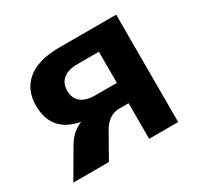

<svg xmlns="http://www.w3.org/2000/svg" viewBox="-115 -646 812 785"><g transform="rotate(-30 291.0 -253.5)"><path d="M22 0 98 -130Q127 -181 174 -199Q47 -223 47 -348Q47 -424 98.5 -465.5Q150 -507 249 -507H517V0H380V-168H334Q309 -168 289 -153.5Q269 -139 255 -115L190 0ZM279 -264H380V-411H279Q234 -411 211 -391.5Q188 -372 188 -338Q188 -302 211 -283Q234 -264 279 -264Z"/></g></svg>

Font: Mulish ExtraBold
Style: Regular
Weight: 800
Designer: Vernon Adams
Foundry: Vernon Adams
Version: Version 3.603; ttfautohint (v1.8.3)